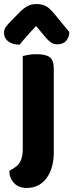

<svg xmlns="http://www.w3.org/2000/svg" viewBox="-49 -753 364 953"><path d="M22 80Q45 66 54.5 43Q64 20 64 -12V-475Q75 -478 93 -481Q111 -484 133 -484Q178 -484 198 -469Q218 -454 218 -412V3Q218 70 192 116Q155 180 83 180Q44 180 21 156Q-2 132 -3 95ZM130 -624Q117 -610 106.5 -598.5Q96 -587 86.5 -576Q77 -565 67.5 -554.5Q58 -544 48 -531Q13 -532 -8 -547.5Q-29 -563 -29 -589Q-29 -608 -19 -621Q-9 -634 11 -654L50 -694Q67 -711 86.5 -722Q106 -733 132 -733Q156 -733 176 -724Q196 -715 221 -684L295 -594Q295 -569 280 -551Q265 -533 235 -533Q217 -533 203 -543Q189 -553 175 -570Z"/></svg>

Font: Baloo Thambi 2
Style: Bold
Weight: 700
Designer: Aadarsh Rajan and Ek Type
Foundry: Ek Type
Version: Version 1.640;hotconv 1.0.111;makeotfexe 2.5.65597; ttfautoh